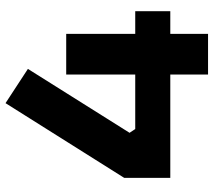

<svg xmlns="http://www.w3.org/2000/svg" viewBox="-60 -732 791 712"><g transform="rotate(-90 336.0 -375.5)"><path d="M33 -311 310 -751 437 -668 200 -291 214 -270H416V-526H567V-270H651V-140H567V0H416V-140H33Z"/></g></svg>

Font: Sora-SIA
Style: Bold
Weight: 700
Designer: Jonathan Barnbrook, Julián Moncada
Foundry: Barnbrook Fonts
Version: Version 2.000